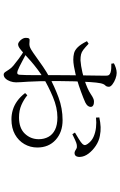

<svg xmlns="http://www.w3.org/2000/svg" viewBox="174 -768 652 1040"><g transform="rotate(90 500.0 -248.0)"><path d="M325 -525 323 -539Q334 -545 348 -549.5Q362 -554 375 -554Q389 -554 406.5 -547.5Q424 -541 437 -531Q450 -521 450 -512Q450 -499 442.5 -492Q435 -485 431 -467Q427 -448 424.5 -410Q422 -372 420.5 -326Q419 -280 419 -235Q419 -175 420 -136.5Q421 -98 422.5 -74Q424 -50 425 -35.5Q426 -21 426 -9Q426 7 420.5 22.5Q415 38 405.5 48Q396 58 384 58Q376 58 370 49.5Q364 41 356.5 29Q349 17 336 6Q323 -5 299 -23Q275 -41 252 -54L263 -68Q285 -57 313.5 -41.5Q342 -26 362 -18Q373 -14 378.5 -16Q384 -18 385 -29Q387 -58 387 -106Q387 -154 387 -226Q387 -259 387.5 -300Q388 -341 388.5 -380.5Q389 -420 389.5 -451Q390 -482 390 -495Q390 -507 386.5 -512Q383 -517 372 -521Q362 -524 351 -524.5Q340 -525 325 -525ZM217 -402Q237 -383 249.5 -373.5Q262 -364 274.5 -361Q287 -358 307 -358Q321 -359 337.5 -361.5Q354 -364 373 -368.5Q392 -373 412 -379Q464 -396 489.5 -413.5Q515 -431 528 -431Q533 -431 538.5 -430.5Q544 -430 548.5 -428Q553 -426 556 -422.5Q559 -419 559 -413Q559 -396 535 -384Q513 -374 477.5 -361Q442 -348 414 -340Q401 -336 380.5 -331Q360 -326 339 -322.5Q318 -319 303 -319Q285 -319 268.5 -323Q252 -327 236 -343Q220 -359 203 -393ZM249 -91Q264 -100 288 -117.5Q312 -135 340.5 -154.5Q369 -174 395 -188Q448 -217 507.5 -239Q567 -261 631 -261Q696 -261 737.5 -223.5Q779 -186 779 -124Q779 -86 760.5 -54Q742 -22 708 -3Q674 16 626 16Q600 16 575 8.5Q550 1 527 -15.5Q504 -32 484 -58L496 -70Q519 -51 548.5 -38Q578 -25 616 -25Q674 -25 704 -56.5Q734 -88 734 -132Q734 -161 721.5 -184Q709 -207 683 -220Q657 -233 616 -233Q563 -233 505 -208.5Q447 -184 399 -155Q378 -142 355.5 -125Q333 -108 311.5 -89.5Q290 -71 271 -53Q250 -34 239.5 -27Q229 -20 221 -20Q215 -20 209.5 -23.5Q204 -27 198 -33Q191 -41 188 -48Q185 -55 185 -62Q185 -75 189 -79.5Q193 -84 205 -82Q221 -80 230 -82.5Q239 -85 249 -91ZM617 -442 616 -460Q645 -466 668 -467Q691 -468 716 -463Q744 -458 769.5 -441Q795 -424 812 -401.5Q829 -379 830 -355Q831 -345 827 -336.5Q823 -328 813 -326Q804 -325 798 -328.5Q792 -332 785 -336Q778 -340 765 -338Q756 -337 737.5 -328.5Q719 -320 707 -314L698 -328Q710 -335 731.5 -348Q753 -361 760 -369Q766 -376 766 -381.5Q766 -387 760 -396Q745 -418 721.5 -428.5Q698 -439 671 -442Q644 -445 617 -442Z"/></g></svg>

Font: Early Summer Mincho VF
Style: Regular
Weight: 250
Designer: GuiWonder
Version: Version 1.002